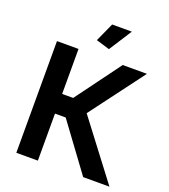

<svg xmlns="http://www.w3.org/2000/svg" viewBox="-162 -1032 1011 1147"><g transform="rotate(20 344.0 -458.0)"><path d="M384 -771 477 -916H352L298 -797ZM76 0H213V-299H281L501 0H668L390 -366L648 -710H494L283 -424H213V-710H76Z"/></g></svg>

Font: FIGSv2-sans-serif
Style: Bold
Weight: 700
Designer: Matt McInerney, Pablo Impallari, Rodrigo Fuenzalida,Mirko Velimirovic
Foundry: Matt McInerney, Pablo Impallari, Rodrigo Fuenzalida
Version: Version 4.021;hotconv 1.0.109;makeotfexe 2.5.65596